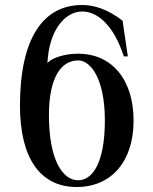

<svg xmlns="http://www.w3.org/2000/svg" viewBox="-20 -734 614 769"><path d="M515 -251C515 -420 424 -519 293 -519C234 -519 182 -499 170 -481C176 -614 241 -688 309 -688C372 -688 436 -631 476 -508H492L471 -651C414 -695 360 -714 309 -714C153 -714 60 -581 60 -311C60 -102 140 15 287 15C425 15 515 -86 515 -251ZM176 -273C176 -426 226 -492 293 -492C344 -492 400 -417 400 -252C400 -81 350 -12 293 -12C232 -12 176 -91 176 -273Z"/></svg>

Font: Sprat Condensed Medium
Style: Regular
Weight: 500
Width: 3
Designer: Ethan Nakache
Foundry: Collletttivo
Version: Version 2.000;Glyphs 3.2 (3217)